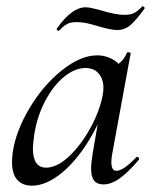

<svg xmlns="http://www.w3.org/2000/svg" viewBox="-20 -574 477 607"><path d="M18 -62Q18 -71 20 -91Q30 -160 73.5 -232.5Q117 -305 176 -352Q235 -399 287 -399Q319 -399 344.5 -381Q370 -363 373 -328L325 -357Q339 -359 356.5 -373.5Q374 -388 381 -407Q383 -409 385 -409Q388 -409 391 -407.5Q394 -406 393 -405L335 -89Q332 -73 332 -62Q332 -34 348 -34Q370 -34 411 -77Q412 -78 414 -78Q417 -78 419 -74.5Q421 -71 419 -69Q386 -30 359 -10.5Q332 9 307 9Q287 9 277.5 -3Q268 -15 268 -41Q268 -57 273 -89L297 -229L316 -246Q288 -169 248.5 -110.5Q209 -52 165 -19.5Q121 13 81 13Q51 13 34.5 -5.5Q18 -24 18 -62ZM304 -270Q307 -284 307 -296Q307 -324 292 -341.5Q277 -359 250 -359Q217 -359 183 -331.5Q149 -304 123 -255Q97 -206 88 -147Q84 -115 84 -105Q84 -44 126 -44Q160 -44 197.5 -79Q235 -114 264.5 -167Q294 -220 304 -270ZM165 -477Q162 -477 160 -479.5Q158 -482 160 -484Q207 -551 251 -551Q264 -551 300 -541Q346 -527 374 -527Q393 -527 405 -533.5Q417 -540 430 -554H431Q434 -554 436 -551.5Q438 -549 437 -547Q408 -507 390.5 -493Q373 -479 351 -479Q331 -479 291 -491Q287 -492 265.5 -498Q244 -504 222 -504Q204 -504 194 -499Q184 -494 177 -487Q170 -480 167 -477Z"/></svg>

Font: Cormorant Infant Medium
Style: Italic
Weight: 500
Italic angle: -10°
Designer: Christian Thalmann (Catharsis Fonts)
Foundry: Catharsis Fonts
Version: Version 4.000